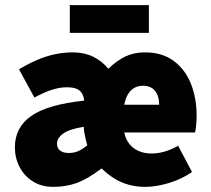

<svg xmlns="http://www.w3.org/2000/svg" viewBox="-20 -716 822 748"><path d="M188 12Q141 12 107.5 -9.5Q74 -31 56 -66Q38 -101 38 -142Q38 -220 102 -264.5Q166 -309 308 -324Q306 -342 298.5 -353.5Q291 -365 277 -370.5Q263 -376 240 -376Q213 -376 183 -366.5Q153 -357 114 -336L54 -446Q89 -467 123.5 -482Q158 -497 193 -504.5Q228 -512 264 -512Q308 -512 343 -495Q378 -478 402 -448Q435 -480 468.5 -496Q502 -512 544 -512Q612 -512 657 -478.5Q702 -445 724 -389Q746 -333 746 -266Q746 -244 744 -226.5Q742 -209 740 -200H464Q470 -172 485 -154Q500 -136 522 -127Q544 -118 570 -118Q596 -118 621.5 -125.5Q647 -133 674 -148L728 -46Q688 -18 638 -3Q588 12 546 12Q511 12 480.5 3.5Q450 -5 424 -21.5Q398 -38 376 -60Q322 -19 280 -3.5Q238 12 188 12ZM248 -120Q270 -120 287.5 -128.5Q305 -137 320 -150Q316 -164 313 -177Q310 -190 308 -203L306 -222Q250 -213 226 -195.5Q202 -178 202 -156Q202 -139 214 -129.5Q226 -120 248 -120ZM464 -308H600Q600 -343 583.5 -362.5Q567 -382 538 -382Q519 -382 504 -374Q489 -366 479 -349.5Q469 -333 464 -308ZM252 -588V-696H560V-588Z"/></svg>

Font: Mada Black
Style: Regular
Weight: 900
Designer: Khaled Hosny
Version: Version 1.5